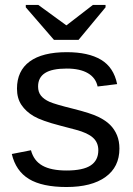

<svg xmlns="http://www.w3.org/2000/svg" viewBox="-20 -748 540 778"><path d="M463.9 -146C463.9 -166.2 460.6 -184.2 454.1 -200C447.6 -215.7 438.4 -229.7 426.5 -241.7C414.6 -253.7 398.4 -264.7 377.9 -274.7C357.4 -284.6 323.9 -295.4 277.3 -307.1C228.2 -319.2 196 -328.6 180.7 -335.4C165.4 -342.3 153.8 -350.6 146 -360.4C138.2 -370.1 134.3 -382.5 134.3 -397.5C134.3 -421.9 143.7 -440.1 162.6 -452.1C181.5 -464.2 210.8 -470.2 250.5 -470.2C286.3 -470.2 314.9 -463.9 336.2 -451.4C357.5 -438.9 370.6 -420.9 375.5 -397.5L454.6 -407.2C445.5 -452.5 423.7 -485.4 389.4 -505.9C355.1 -526.4 308.8 -536.6 250.5 -536.6C184.7 -536.6 134.7 -524 100.3 -498.8C66 -473.6 48.8 -436.8 48.8 -388.7C48.8 -362.6 54.9 -340.7 66.9 -322.8C78.9 -304.9 95.6 -289.6 116.9 -277.1C138.3 -264.6 174.2 -251.8 224.6 -238.8L287.6 -222.2C319.5 -213.7 342.6 -203 356.9 -189.9C371.3 -176.9 378.4 -160 378.4 -139.2C378.4 -111.8 368.1 -91.3 347.4 -77.6C326.7 -64 294.1 -57.1 249.5 -57.1C207.8 -57.1 175.3 -63.7 151.9 -76.9C128.4 -90.1 113 -110.8 105.5 -139.2L27.8 -124C38.6 -78.1 61.8 -44.4 97.4 -22.7C133.1 -1.1 183.8 9.8 249.5 9.8C317.2 9.8 369.9 -3.7 407.5 -30.8C445.1 -57.8 463.9 -96.2 463.9 -146ZM298.3 -586.4 407.7 -718.3V-728H356.4L249.5 -645.5H248.5L135.3 -728H84.5V-718.3L198.7 -586.4Z"/></svg>

Font: Arimo
Style: Regular
Weight: 400
Designer: Steve Matteson
Foundry: Monotype Imaging Inc.
Version: Version 1.32